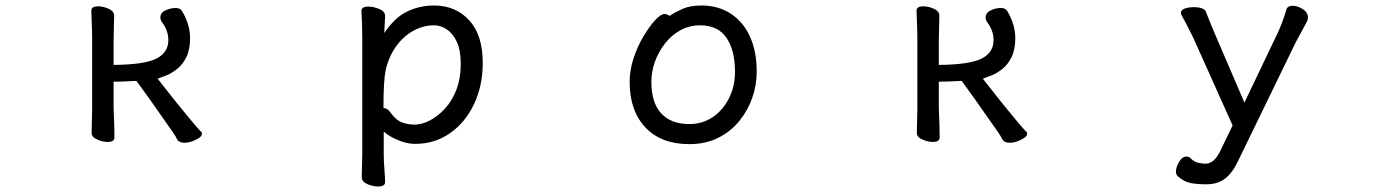

<svg xmlns="http://www.w3.org/2000/svg" viewBox="-20 -506 5040 698"><path d="M563 -90Q533 -134 476 -212Q425 -209 393 -209V-112Q393 -106 394 -85Q396 -43 396 -6Q396 10 371 10Q354 10 335 2Q313 -7 313 -23Q313 -32 314 -67Q315 -102 315 -109V-363Q315 -392 313.5 -424.5Q312 -457 312 -467Q312 -483 337 -483Q354 -483 373 -475Q395 -466 395 -449Q395 -442 394 -407Q393 -372 393 -360V-270Q505 -271 548.5 -293Q592 -315 592 -360Q592 -395 569 -425Q563 -434 563 -442Q563 -460 583 -469Q601 -477 618 -477Q635 -477 641 -467Q671 -418 671 -367Q671 -326 657.5 -298.5Q644 -271 623.5 -255Q603 -239 584 -231.5Q565 -224 553 -220Q581 -184 620 -135Q688 -51 708 -30Q714 -27 714 -20Q714 -8 692 2Q670 13 651 13Q630 13 623 -1Q621 -7 608 -26Z M1297 49V-365Q1297 -416 1294 -466Q1294 -482 1319 -482Q1337 -482 1357 -474Q1380 -465 1380 -448Q1380 -442 1379 -426Q1378 -410 1377.5 -399.5Q1377 -389 1377 -386Q1413 -439 1454 -461Q1502 -486 1558 -486Q1636 -486 1685.5 -432.5Q1735 -379 1735 -277Q1735 -194 1703 -127Q1671 -60 1615.5 -21.5Q1560 17 1490 17Q1454 17 1417 -1Q1391 -13 1375 -28V50Q1375 81 1377.5 110Q1380 139 1380 156Q1380 172 1354 172Q1337 172 1317 164Q1295 155 1295 138Q1295 126 1296 100.5Q1297 75 1297 49ZM1375 -113Q1389 -113 1401 -95Q1420 -69 1441.5 -61Q1463 -53 1488 -53Q1513 -53 1541.5 -67.5Q1570 -82 1596.5 -110Q1623 -138 1639 -179.5Q1655 -221 1655 -272.5Q1655 -324 1640.5 -354.5Q1626 -385 1604 -399.5Q1582 -414 1558 -414Q1518 -414 1481.5 -393.5Q1445 -373 1419 -336Q1393 -299 1382 -251Q1374 -213 1374 -113Q1375 -113 1375 -113Z M2531 -486Q2590 -486 2635.5 -457Q2681 -428 2706 -374Q2731 -320 2731 -245Q2731 -197 2715 -151Q2699 -105 2668 -66.5Q2637 -28 2591 -5Q2545 18 2486 18Q2383 18 2326 -43Q2269 -104 2269 -208Q2269 -252 2283.5 -295Q2298 -338 2319 -373.5Q2340 -409 2361 -432Q2382 -455 2396 -455Q2406 -455 2414 -448Q2433 -461 2460.5 -473.5Q2488 -486 2531 -486ZM2486 -55Q2533 -55 2570 -79.5Q2607 -104 2629.5 -147.5Q2652 -191 2652 -245Q2652 -323 2621 -368.5Q2590 -414 2525 -414Q2487 -414 2454.5 -396.5Q2422 -379 2398 -348.5Q2374 -318 2361 -282Q2348 -246 2348 -209Q2348 -132 2384 -93.5Q2420 -55 2486 -55Z M3563 -90Q3533 -134 3476 -212Q3425 -209 3393 -209V-112Q3393 -106 3394 -85Q3396 -43 3396 -6Q3396 10 3371 10Q3354 10 3335 2Q3313 -7 3313 -23Q3313 -32 3314 -67Q3315 -102 3315 -109V-363Q3315 -392 3313.5 -424.5Q3312 -457 3312 -467Q3312 -483 3337 -483Q3354 -483 3373 -475Q3395 -466 3395 -449Q3395 -442 3394 -407Q3393 -372 3393 -360V-270Q3505 -271 3548.5 -293Q3592 -315 3592 -360Q3592 -395 3569 -425Q3563 -434 3563 -442Q3563 -460 3583 -469Q3601 -477 3618 -477Q3635 -477 3641 -467Q3671 -418 3671 -367Q3671 -326 3657.5 -298.5Q3644 -271 3623.5 -255Q3603 -239 3584 -231.5Q3565 -224 3553 -220Q3581 -184 3620 -135Q3688 -51 3708 -30Q3714 -27 3714 -20Q3714 -8 3692 2Q3670 13 3651 13Q3630 13 3623 -1Q3621 -7 3608 -26Z M4366 164H4356Q4336 164 4311 160Q4286 156 4262 135Q4255 128 4255 118Q4255 102 4266.5 82.5Q4278 63 4294 63Q4304 63 4311 72Q4323 83 4337 86Q4351 89 4364 89Q4377 89 4391 78Q4405 67 4419 37L4461 -50L4317 -371Q4294 -417 4276 -450Q4273 -455 4273 -458Q4273 -471 4290 -476Q4303 -480 4318 -480Q4358 -480 4364 -463Q4378 -427 4394 -389L4504 -133L4622 -380Q4641 -419 4657 -472Q4661 -485 4679 -485Q4697 -485 4716 -473Q4735 -461 4735 -442Q4735 -434 4731 -427Q4701 -372 4692 -355L4481 79Q4461 122 4434 143Q4407 164 4366 164Z"/></svg>

Font: Moon Stars Kai
Style: Bold
Weight: 700
Designer: GuiWonder
Version: Version 1.101